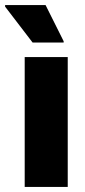

<svg xmlns="http://www.w3.org/2000/svg" viewBox="-50 -734 333 754"><path d="M47 0V-510H216V0ZM78 -567 -30 -708V-714H129L200 -572V-567Z"/></svg>

Font: Saira SemiCondensed ExtraBold
Style: Regular
Weight: 800
Width: 4
Designer: Hector Gatti with collaboration of the Omnibus-Type team
Foundry: Omnibus-Type
Version: Version 1.101